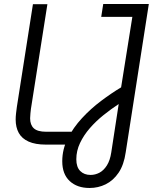

<svg xmlns="http://www.w3.org/2000/svg" viewBox="-20 -720 771 956"><path d="M208 0Q156 0 122.5 -15Q89 -30 73.5 -58Q58 -86 58 -125Q58 -139 60 -156.5Q62 -174 64 -188L144 -699H216L134 -178Q133 -168 131.5 -155Q130 -142 130 -131Q130 -98 148.5 -81Q167 -64 210 -64H359L349 0ZM426 216Q364 216 327 181.5Q290 147 290 83Q290 23 317.5 -31Q345 -85 388.5 -132Q432 -179 484 -218Q536 -257 583 -285L639 -636H484L494 -700H721L606 38Q597 101 570.5 140Q544 179 506.5 197.5Q469 216 426 216ZM431 151Q454 151 475 140Q496 129 512 104Q528 79 534 39L571 -202Q533 -177 495.5 -147Q458 -117 427.5 -82Q397 -47 378.5 -8Q360 31 360 73Q360 112 379.5 131.5Q399 151 431 151Z"/></svg>

Font: MuseoModerno Thin Light
Style: Italic
Weight: 300
Italic angle: -9°
Version: Version 1.003